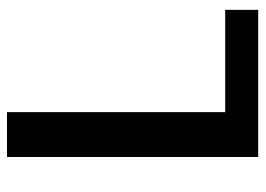

<svg xmlns="http://www.w3.org/2000/svg" viewBox="-122 -618 740 535"><g transform="rotate(-90 247.5 -350.0)"><path d="M175 -92H488V0H78V-700H203V-21Z"/></g></svg>

Font: Pathway Extreme 28pt SemiBold
Style: Regular
Weight: 600
Designer: Eduardo Rodriguez Tunni
Foundry: Eduardo Rodriguez Tunni
Version: Version 1.001;gftools[0.9.26]